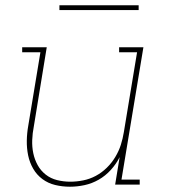

<svg xmlns="http://www.w3.org/2000/svg" viewBox="-20 -699 640 727"><path d="M245 8Q216 8 189 1.5Q162 -5 140.5 -21Q119 -37 105.5 -60.5Q92 -84 86.5 -111Q81 -138 81.5 -166.5Q82 -195 87 -223L133 -501H64V-520H157L108 -220Q103 -195 102 -169Q101 -143 106 -119Q111 -95 122.5 -74Q134 -53 153 -38Q172 -23 196.5 -17Q221 -11 246 -11Q270 -11 295 -16Q320 -21 342.5 -33Q365 -45 384 -63.5Q403 -82 416.5 -104.5Q430 -127 437.5 -150.5Q445 -174 449 -199L499 -501H431V-520H523L440 -19H509V0H416L433 -104Q420 -78 399.5 -55.5Q379 -33 353.5 -18.5Q328 -4 300 2Q272 8 245 8ZM205 -661V-679H505V-661Z"/></svg>

Font: Iosevka Etoile Thin Oblique
Style: Regular
Weight: 100
Italic angle: -9°
Designer: Belleve Invis
Foundry: Belleve Invis
Version: Version 15.5.2; ttfautohint (v1.8.4)